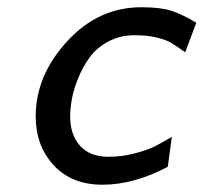

<svg xmlns="http://www.w3.org/2000/svg" viewBox="-20 -505 565 533"><path d="M79.1 -182.1Q79.1 -294.9 166 -389.9Q252.9 -484.9 372.1 -484.9Q425.3 -484.9 455.1 -475.3Q484.9 -465.8 524.9 -441.9L494.1 -359.9Q467.3 -378.9 454.6 -386.5Q441.9 -394 416 -400.6Q390.1 -407.2 353 -407.2Q313 -407.2 280.5 -389.6Q248 -372.1 229 -345.9Q210 -319.8 197 -287.8Q184.1 -255.9 179.4 -229.5Q174.8 -203.1 174.8 -182.1Q174.8 -130.4 202.4 -100.1Q230 -69.8 280.8 -69.8Q318.8 -69.8 354.5 -79.3Q390.1 -88.9 409.2 -98.4Q428.2 -107.9 457 -125L445.8 -42Q351.6 7.8 264.2 7.8Q179.2 7.8 129.2 -46.1Q79.1 -100.1 79.1 -182.1Z"/></svg>

Font: CMU Bright
Style: SemiBoldOblique
Weight: 600
Italic angle: -12°
Version: Version 0.7.0